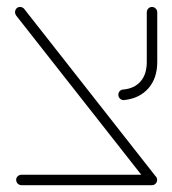

<svg xmlns="http://www.w3.org/2000/svg" viewBox="-20 -543 505 563"><path d="M24.1 -507Q24.1 -513.3 28.1 -518Q32.2 -522.6 39.3 -522.6Q42.6 -522.6 45.9 -520.9Q49.3 -519.3 51.1 -516.7L437 -25.2H398.5L27.4 -497.4Q24.1 -501.9 24.1 -507ZM27.4 -15.6Q27.4 -21.9 32 -26.3Q36.7 -30.7 43 -30.7H425.6Q431.9 -30.7 436.3 -26.3Q440.7 -21.9 440.7 -15.6Q440.7 -9.3 436.3 -4.6Q431.9 0 425.6 0H43Q36.7 0 32 -4.6Q27.4 -9.3 27.4 -15.6ZM327 -265.2Q327 -271.1 330.9 -275.6Q334.8 -280 340.7 -280.4Q374.1 -283.3 392.2 -304.3Q410.4 -325.2 410.4 -361.1V-507Q410.4 -513.3 414.8 -518Q419.3 -522.6 425.6 -522.6Q431.9 -522.6 436.5 -518Q441.1 -513.3 441.1 -507V-361.1Q441.1 -313.7 415.2 -284.1Q389.3 -254.4 344.1 -249.6Q337.4 -248.9 332.2 -253.5Q327 -258.1 327 -265.2Z"/></svg>

Font: 26F Galaxy Hebrew Ultra Light
Style: Regular
Weight: 200
Designer: C₂₉H₂₅N₃O₅
Version: Version 1.000